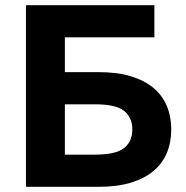

<svg xmlns="http://www.w3.org/2000/svg" viewBox="-20 -720 715 740"><path d="M80 -700H575V-576H230V-442H360Q432 -442 484.5 -426Q537 -410 571.5 -381Q606 -352 623 -311.5Q640 -271 640 -221Q640 -171 623 -130.5Q606 -90 571.5 -61Q537 -32 484.5 -16Q432 0 360 0H80ZM345 -124Q427 -124 458.5 -149.5Q490 -175 490 -221Q490 -267 458.5 -292.5Q427 -318 345 -318H230V-124Z"/></svg>

Font: Golos Text DemiBold
Style: Regular
Weight: 600
Designer: A.Korolkova, Vitaly Kuzmin
Foundry: ParaType Ltd
Version: Version 2.002